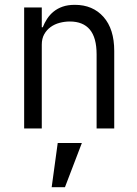

<svg xmlns="http://www.w3.org/2000/svg" viewBox="-20 -532 568 795"><path d="M219 60H319L249 243H194ZM80 0V-501H153V-419H157Q164 -437 175 -454Q186 -471 202 -484Q218 -497 239.5 -504.5Q261 -512 290 -512Q364 -512 408.5 -462Q453 -412 453 -321V0H380V-307Q380 -376 352 -409.5Q324 -443 269 -443Q248 -443 227 -437.5Q206 -432 189.5 -420Q173 -408 163 -390Q153 -372 153 -347V0Z"/></svg>

Font: PlemolJP
Style: Regular
Weight: 400
Monospace: yes
Version: v2.0.4; ttfautohint (v1.8.4.7-5d5b-dirty) -l 6 -r 45 -G 200 